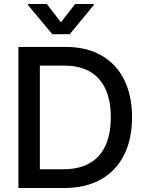

<svg xmlns="http://www.w3.org/2000/svg" viewBox="-20 -942 730 962"><path d="M72.3 0V-707H308.6Q412.1 -707 487.1 -664.8Q562 -622.6 601.8 -543.2Q641.6 -463.9 641.6 -354.5Q641.6 -244.6 601.3 -164.8Q561 -85 484.6 -42.5Q408.2 0 301.8 0ZM295.9 -93.8Q414.6 -93.8 474.9 -160.9Q535.2 -228 535.2 -354.5Q535.2 -480 475.8 -546.6Q416.5 -613.3 301.8 -613.3H179.7V-93.8ZM285.2 -830.1 356.4 -921.9H450.2V-917L329.1 -770.5H242.2L120.1 -917V-921.9H214.8Z"/></svg>

Font: Pretendard GOV Medium
Style: Regular
Weight: 500
Designer: Base glyphs from Inter by Rasmus Andersson; Hangeul glyphs from Noto Sans CJK(Source Han Sans) by Jang Soo-young and Kan
Foundry: Kil Hyung-jin
Version: Version 1.309